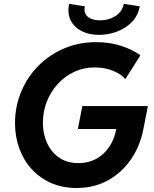

<svg xmlns="http://www.w3.org/2000/svg" viewBox="-20 -940 778 968"><path d="M366.7 7.8Q294.9 7.8 237.8 -17.3Q180.7 -42.5 139.9 -87.2Q99.1 -131.8 77.4 -191.4Q55.7 -251 55.7 -318.8Q55.7 -403.3 86.7 -477.5Q117.7 -551.8 173.1 -607.9Q228.5 -664.1 303.2 -695.8Q377.9 -727.5 464.4 -727.5Q535.6 -727.5 593.3 -708Q650.9 -688.5 688 -661.1L611.8 -541Q594.2 -564.5 551.8 -582.3Q509.3 -600.1 457 -600.1Q401.4 -600.1 353.8 -577.6Q306.2 -555.2 270.8 -516.4Q235.4 -477.5 215.8 -427Q196.3 -376.5 196.3 -320.8Q196.3 -265.1 217.3 -219Q238.3 -172.9 278.1 -145.3Q317.9 -117.7 375 -117.7Q429.2 -117.7 471.2 -142.8Q513.2 -168 539.1 -213.4Q564.9 -258.8 570.8 -319.8L631.3 -289.6H372.6L395 -405.3H725.6L703.6 -293Q687.5 -206.1 641.4 -138.2Q595.2 -70.3 525.1 -31.2Q455.1 7.8 366.7 7.8ZM479.5 -764.2Q429.2 -764.2 391.4 -783.4Q353.5 -802.7 336.2 -837.9Q318.8 -873 328.6 -920.4L407.7 -908.2Q402.8 -882.3 412.8 -866.7Q422.9 -851.1 442.6 -844.2Q462.4 -837.4 485.4 -837.4Q528.3 -837.4 562.5 -859.4Q596.7 -881.3 604 -920.4L684.6 -908.2Q675.8 -859.9 643.8 -827.9Q611.8 -795.9 568.1 -780Q524.4 -764.2 479.5 -764.2Z"/></svg>

Font: Reddit Sans
Style: Bold Italic
Weight: 700
Italic angle: -11.25°
Designer: Stephen Hutchings
Version: Version 1.013